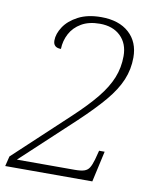

<svg xmlns="http://www.w3.org/2000/svg" viewBox="-86 -787 689 851"><g transform="rotate(10 258.5 -362.0)"><path d="M-4 0 7 -45 251 -273Q313 -331 352 -379Q391 -427 409.5 -473Q428 -519 428 -571Q428 -627 393.5 -660.5Q359 -694 300 -694Q251 -694 217.5 -674.5Q184 -655 167 -623Q150 -591 149 -554Q114 -554 114 -586Q114 -616 135 -648Q156 -680 198 -702Q240 -724 301 -724Q381 -724 426.5 -683Q472 -642 472 -572Q472 -519 452 -471Q432 -423 389 -372Q346 -321 278 -257L42 -37H302Q330 -37 345 -42Q360 -47 368 -60Q376 -73 383 -97L394 -139H419L388 0Z"/></g></svg>

Font: Noto Serif ExtraLight
Style: Italic
Weight: 200
Italic angle: -12°
Designer: Monotype Design Team
Foundry: Monotype Imaging Inc.
Version: Version 2.014; ttfautohint (v1.8.4.7-5d5b)